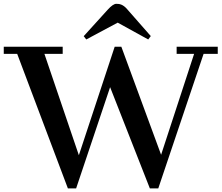

<svg xmlns="http://www.w3.org/2000/svg" viewBox="-44 -997 1184 1026"><path d="M47.9 -709H-23.9V-747.1H291V-709H193.4L377.4 -167.5L568.8 -747.1H604.5L816.9 -169.9L993.2 -709H899.9V-747.1H1119.6V-709H1043.9L801.8 9.8H756.8L544.4 -531.2L362.8 9.8H318.8ZM403.3 -803.7 531.7 -945.3Q560.1 -976.6 577.4 -976.6Q594.7 -976.6 603 -972.7Q618.7 -966.3 631.8 -952.1L761.7 -804.2L748 -786.1L585 -876L417 -786.1Z"/></svg>

Font: Cantata One
Style: Regular
Weight: 400
Designer: Joana Maria Correia da Silva
Foundry: Joana Maria Correia da Silva
Version: Version 1.002